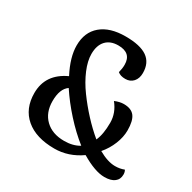

<svg xmlns="http://www.w3.org/2000/svg" viewBox="-154 -829 1001 1000"><g transform="rotate(30 346.5 -329.0)"><path d="M668 -71.8Q674.8 -61.5 674.8 -45.9Q674.8 -16.6 653.8 -0.7Q632.8 15.1 594.2 15.1Q537.6 15.1 453.1 -35.2Q378.9 17.1 294.9 17.1Q184.1 17.1 122.1 -35.6Q60.1 -88.4 60.1 -182.1Q60.1 -295.9 172.9 -348.1Q127 -436.5 127 -506.8Q127 -586.4 179.2 -630.6Q231.4 -674.8 325.2 -674.8Q413.1 -674.8 455.6 -645.3Q498 -615.7 498 -554.2Q498 -521.5 480.2 -501.7Q462.4 -481.9 433.1 -481.9Q403.3 -481.9 387.2 -496.1Q394 -521 394 -543.9Q394 -615.2 315.9 -615.2Q268.1 -615.2 241.9 -586.9Q215.8 -558.6 215.8 -506.8Q215.8 -464.8 237.5 -413.3Q259.3 -361.8 295.4 -312.3Q331.5 -262.7 373.8 -216.8Q416 -170.9 460.9 -133.8Q480 -175.3 480 -245.1Q480 -303.7 439.9 -353Q468.8 -365.2 493.2 -365.2Q538.6 -365.2 558.3 -339.1Q578.1 -313 578.1 -254.9Q578.1 -215.3 560.8 -172.4Q543.5 -129.4 513.2 -94.2Q569.8 -62 613.8 -62Q643.6 -62 668 -71.8ZM163.1 -192.9Q163.1 -124 205.1 -83.5Q247.1 -43 318.8 -43Q371.6 -43 409.2 -65.9Q351.6 -111.3 297.4 -171.4Q243.2 -231.4 202.1 -293.9Q163.1 -267.1 163.1 -192.9Z"/></g></svg>

Font: Sansita Light
Style: Regular
Weight: 300
Designer: Pablo Cosgaya
Foundry: Omnibus-Type
Version: Version 1.006;hotconv 1.0.109;makeotfexe 2.5.65596